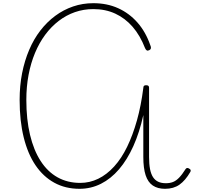

<svg xmlns="http://www.w3.org/2000/svg" viewBox="-20 -1166 1240 1203"><path d="M478 17Q390 17 320.5 -21Q251 -59 202.5 -130.5Q154 -202 128.5 -305.5Q103 -409 103 -540Q103 -629 118.5 -707.5Q134 -786 163 -854Q192 -922 233.5 -975.5Q275 -1029 326.5 -1067Q378 -1105 438 -1125.5Q498 -1146 565 -1146Q651 -1146 720.5 -1114.5Q790 -1083 841.5 -1024.5Q893 -966 922 -882Q927 -871 925.5 -863.5Q924 -856 916 -852Q906 -847 900 -850Q894 -853 889 -864Q858 -944 811 -998Q764 -1052 702.5 -1080.5Q641 -1109 565 -1109Q504 -1109 449.5 -1090Q395 -1071 348 -1035Q301 -999 263.5 -948.5Q226 -898 199.5 -834.5Q173 -771 159 -697Q145 -623 145 -540Q145 -418 168 -321.5Q191 -225 234.5 -157.5Q278 -90 340.5 -55Q403 -20 483 -20Q542 -20 595.5 -46Q649 -72 695 -122.5Q741 -173 776.5 -246Q812 -319 838 -411.5Q864 -504 878 -615Q878 -624 882 -628Q886 -632 895 -632Q906 -632 910 -628Q914 -624 914 -616V-182Q914 -138 920 -107Q926 -76 938.5 -56.5Q951 -37 971 -27.5Q991 -18 1019 -18Q1044 -18 1063.5 -25.5Q1083 -33 1102 -52.5Q1121 -72 1143 -107Q1147 -113 1153 -113.5Q1159 -114 1166 -109Q1173 -106 1174.5 -100Q1176 -94 1172 -88Q1157 -62 1140 -42Q1123 -22 1104.5 -9Q1086 4 1063.5 10.5Q1041 17 1014 17Q968 17 937.5 -3.5Q907 -24 892.5 -68Q878 -112 878 -182V-445Q854 -336 815.5 -250.5Q777 -165 726 -105.5Q675 -46 612.5 -14.5Q550 17 478 17Z"/></svg>

Font: Playwrite BR Thin
Style: Regular
Weight: 250
Version: Version 1.003